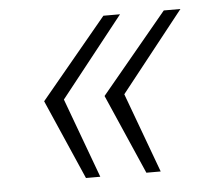

<svg xmlns="http://www.w3.org/2000/svg" viewBox="-39 -551 537 494"><g transform="rotate(-5 230.0 -304.0)"><path d="M320 -98 230 -304 401 -510H444L281 -304L357 -98ZM164 -98 74 -304 245 -510H288L125 -304L201 -98Z"/></g></svg>

Font: Saira ExtraLight
Style: Italic
Weight: 200
Italic angle: -12°
Designer: Hector Gatti with collaboration of the Omnibus-Type team
Foundry: Omnibus-Type
Version: Version 1.100; ttfautohint (v1.8.3)